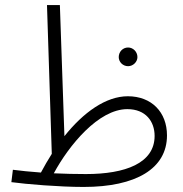

<svg xmlns="http://www.w3.org/2000/svg" viewBox="-20 -727 725 760"><path d="M311 13C519 13 641 -60 641 -191C641 -283 580 -346 486 -346C399 -346 310 -282 235 -188L217 -707H166L185 -118C170 -94 155 -69 142 -44C100 -47 62 -51 31 -55L25 -6C83 2 215 13 311 13ZM487 -465C507 -465 524 -482 524 -501C524 -522 507 -539 487 -539C466 -539 450 -522 450 -501C450 -482 466 -465 487 -465ZM484 -295C557 -295 592 -246 592 -189C592 -81 476 -38 320 -38C278 -38 235 -39 193 -41C253 -152 370 -295 484 -295Z"/></svg>

Font: Noto Sans Arabic Cond Light
Style: Regular
Weight: 300
Width: 3
Designer: Monotype Design Team, Nadine Chahine, Nizar Qandah and Khaled Hosny
Foundry: Monotype Imaging Inc.
Version: Version 2.012